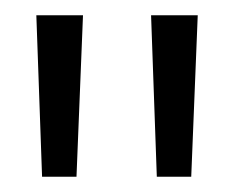

<svg xmlns="http://www.w3.org/2000/svg" viewBox="-20 -700 306 251"><path d="M80 -469H35L27.5 -680H88.5ZM230 -469H185L177.5 -680H238.5Z"/></svg>

Font: Betina Sans Light
Style: Regular
Weight: 300
Designer: Jonathan Pinhorn (font) & Cristiano Sobral (main changes)
Version: Version 2.001;October 6, 2020;FontCreator 13.0.0.2681 64-bit